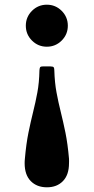

<svg xmlns="http://www.w3.org/2000/svg" viewBox="-20 -555 399 818"><path d="M86 121.5Q91.5 58 101.2 10.2Q111 -37.5 121.2 -78.5Q131.5 -119.5 139.2 -161.2Q147 -203 148 -254.5Q148.5 -263.5 150.5 -267.8Q152.5 -272 162.5 -272H195.5Q206.5 -272 209 -268Q211.5 -264 211.5 -254Q213 -203 220.8 -161.2Q228.5 -119.5 238.8 -78.5Q249 -37.5 258.8 10.2Q268.5 58 274 121.5Q274.5 127 274.2 131.5Q274 136 274 140.5Q274 190 248.2 216.5Q222.5 243 180 243Q137 243 111 216.5Q85 190 85 140.5Q85 136 85.2 131.5Q85.5 127 86 121.5ZM269 -445.5Q269 -408.5 242.8 -382.2Q216.5 -356 179.5 -356Q142.5 -356 116.2 -382.2Q90 -408.5 90 -445.5Q90 -482.5 116.2 -508.8Q142.5 -535 179.5 -535Q216.5 -535 242.8 -508.8Q269 -482.5 269 -445.5Z"/></svg>

Font: Besley*
Style: Bold
Weight: 700
Designer: Owen Earl
Foundry: indestructible type*
Version: Version 2.000; ttfautohint (v1.8.3)